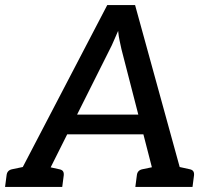

<svg xmlns="http://www.w3.org/2000/svg" viewBox="-39 -739 825 759"><path d="M10 0 385 -719H495L693 0H609Q594 0 585.5 -7Q577 -14 575 -25L441 -545Q438 -560 434 -577.5Q430 -595 428 -617Q418 -595 410.5 -577Q403 -559 395 -544L135 -25Q130 -16 119.5 -8Q109 0 95 0ZM89 0 96 -64H160L153 0ZM203 -208 237 -286H537L552 -208ZM549 0 557 -64H623L616 0ZM-19 0 -13 -46Q-12 -56 -6.5 -62Q-1 -68 9 -70L81 -85L82 0ZM106 0 127 -85 195 -70Q206 -68 210 -62Q214 -56 213 -46L207 0ZM496 0 502 -46Q503 -56 508.5 -62Q514 -68 524 -70L596 -85L597 0ZM621 0 643 -85 711 -70Q721 -68 725 -62Q729 -56 728 -46L722 0Z"/></svg>

Font: Aleo Medium
Style: Italic
Weight: 500
Italic angle: -7°
Designer: Alessio Laiso
Foundry: Alessio Laiso
Version: Version 2.001;gftools[0.9.29]